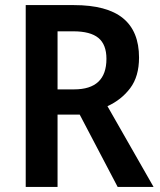

<svg xmlns="http://www.w3.org/2000/svg" viewBox="-20 -734 628 754"><path d="M270 -714Q400 -714 463 -662.5Q526 -611 526 -508Q526 -434 491.5 -388Q457 -342 402 -317L583 0H442L293 -284H206V0H81V-714ZM268 -611H206V-383H271Q398 -383 398 -503Q398 -559 366.5 -585Q335 -611 268 -611Z"/></svg>

Font: Noto Sans Lao UI SemCond SemBd
Style: Regular
Weight: 600
Width: 4
Designer: Monotype Design Team
Foundry: Monotype Imaging Inc.
Version: Version 2.000; ttfautohint (v1.8.4.7-5d5b)